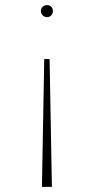

<svg xmlns="http://www.w3.org/2000/svg" viewBox="-20 -486 340 751"><path d="M183 245 174 -255H153L144 245ZM187 -442Q187 -453 180.5 -459.5Q174 -466 164 -466Q154 -466 147 -459.5Q140 -453 140 -443Q140 -433 147 -426Q154 -419 164 -419Q174 -419 180.5 -426Q187 -433 187 -442Z"/></svg>

Font: Jost ExtraLight
Style: Regular
Weight: 250
Version: Version 3.710